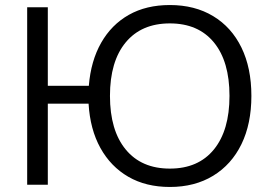

<svg xmlns="http://www.w3.org/2000/svg" viewBox="-20 -734 1081 763"><path d="M655 9Q560 9 490 -31.5Q420 -72 379 -146Q338 -220 332 -322H170V0H88V-705H170V-393H333Q341 -492 382 -564Q423 -636 492 -675Q561 -714 655 -714Q754 -714 827 -670Q900 -626 939.5 -545Q979 -464 979 -353Q979 -242 939.5 -161Q900 -80 827 -35.5Q754 9 655 9ZM655 -64Q768 -64 830 -140Q892 -216 892 -353Q892 -490 830 -565.5Q768 -641 655 -641Q542 -641 479.5 -565.5Q417 -490 417 -353Q417 -216 479.5 -140Q542 -64 655 -64Z"/></svg>

Font: Mulish
Style: Regular
Weight: 400
Designer: Vernon Adams
Foundry: Vernon Adams
Version: Version 3.603; ttfautohint (v1.8.3)